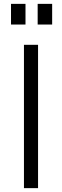

<svg xmlns="http://www.w3.org/2000/svg" viewBox="-20 -974 321 994"><path d="M104 0H177V-742H104ZM37 -954V-847H112V-954ZM175 -954V-847H250V-954Z"/></svg>

Font: Cheyenne Sans Light
Style: Regular
Weight: 300
Designer: The Public Sans project authors (U.S. Web Design System), Libre Franklin designed by Pablo Impallari and Rodrigo Fuenzal
Foundry: The Cheyenne Sans Project Authors
Version: Version 2.007